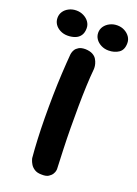

<svg xmlns="http://www.w3.org/2000/svg" viewBox="-223 -874 668 935"><g transform="rotate(20 111.0 -406.5)"><path d="M117 -2Q95 -2 81 -11Q67 -20 60 -32Q53 -44 50.5 -52.5Q48 -61 48 -61Q44 -104 41.5 -156.5Q39 -209 38.5 -266.5Q38 -324 39 -382.5Q40 -441 43 -496.5Q46 -552 50 -600Q50 -600 51.5 -607.5Q53 -615 58.5 -624.5Q64 -634 76.5 -641.5Q89 -649 111 -649Q134 -648 148 -640.5Q162 -633 169 -621.5Q176 -610 179 -598.5Q182 -587 182 -579Q182 -571 182 -571Q178 -530 176 -480.5Q174 -431 173.5 -376Q173 -321 173.5 -264.5Q174 -208 176 -153.5Q178 -99 180 -52Q180 -52 179 -44.5Q178 -37 172 -27Q166 -17 153.5 -9Q141 -1 117 -2ZM217 -681Q196 -681 178.5 -690Q161 -699 151 -713.5Q141 -728 141 -746Q141 -764 151 -778.5Q161 -793 178.5 -802Q196 -811 217 -811Q238 -811 255 -802Q272 -793 282 -778.5Q292 -764 292 -746Q292 -711 270 -696Q248 -681 217 -681ZM5 -681Q-16 -681 -33.5 -690Q-51 -699 -60.5 -713.5Q-70 -728 -70 -746Q-70 -764 -60.5 -778.5Q-51 -793 -33.5 -802Q-16 -811 5 -811Q26 -811 43.5 -802Q61 -793 71 -778.5Q81 -764 81 -746Q81 -723 71 -708.5Q61 -694 43.5 -687.5Q26 -681 5 -681Z"/></g></svg>

Font: Sour Gummy Black SemiBold
Style: Regular
Weight: 600
Version: Version 1.000